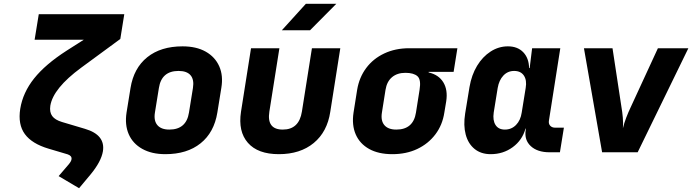

<svg xmlns="http://www.w3.org/2000/svg" viewBox="-20 -805 3659 1015"><path d="M398 190 290 126 344 63Q357 47 358 37Q361 19 338 11L237 -19Q149 -45 111.5 -96Q74 -147 87 -230Q101 -316 160.5 -390.5Q220 -465 332 -537L423 -595H163L185 -730H637L616 -599L409 -447Q261 -338 246 -246Q241 -212 256 -191.5Q271 -171 308 -160L429 -124Q538 -92 524 -5Q515 49 459 117Z M854 10Q782 10 732 -18Q682 -46 660.5 -95.5Q639 -145 649 -210L670 -340Q687 -445 758.5 -502.5Q830 -560 945 -560Q1018 -560 1067.5 -532Q1117 -504 1139 -454.5Q1161 -405 1150 -340L1129 -210Q1112 -105 1040.5 -47.5Q969 10 854 10ZM875 -120Q965 -120 979 -210L1000 -340Q1007 -384 987.5 -407Q968 -430 924 -430Q834 -430 820 -340L799 -210Q792 -167 812 -143.5Q832 -120 875 -120Z M1454 10Q1343 10 1290.5 -50Q1238 -110 1254 -214L1307 -550H1457L1404 -215Q1389 -120 1475 -120Q1561 -120 1576 -215L1629 -550H1779L1726 -214Q1710 -108 1638.5 -49Q1567 10 1454 10ZM1470 -645 1597 -785H1758L1619 -645Z M2054 10Q1981 10 1931.5 -17.5Q1882 -45 1860.5 -94.5Q1839 -144 1849 -210L1868 -330Q1879 -396 1916 -445.5Q1953 -495 2011.5 -522.5Q2070 -550 2143 -550H2398L2378 -425H2246V-422Q2299 -410 2323.5 -370Q2348 -330 2339 -270L2329 -210Q2319 -144 2281.5 -94.5Q2244 -45 2186 -17.5Q2128 10 2054 10ZM2075 -120Q2165 -120 2179 -210L2198 -330Q2207 -384 2187 -402Q2167 -420 2123 -420Q2080 -420 2052.5 -397Q2025 -374 2018 -330L1999 -210Q1992 -167 2012 -143.5Q2032 -120 2075 -120Z M2574 10Q2523 10 2489 -17.5Q2455 -45 2442 -93.5Q2429 -142 2439 -205L2462 -345Q2473 -409 2502 -457Q2531 -505 2573.5 -532.5Q2616 -560 2665 -560Q2716 -560 2746 -529Q2776 -498 2777 -445H2780L2793 -550H2942L2882 -168Q2879 -151 2888.5 -140.5Q2898 -130 2915 -130H2961L2940 0H2885Q2821 0 2786 -32.5Q2751 -65 2759 -117L2760 -125H2758Q2741 -64 2690.5 -27Q2640 10 2574 10ZM2649 -120Q2684 -120 2708 -144.5Q2732 -169 2738 -210L2759 -340Q2766 -381 2749.5 -405.5Q2733 -430 2698 -430Q2664 -430 2641 -405.5Q2618 -381 2611 -340L2590 -210Q2584 -169 2599.5 -144.5Q2615 -120 2649 -120Z M3163 0 3067 -550H3218L3265 -241Q3270 -213 3272.5 -183Q3275 -153 3273 -127Q3279 -153 3290.5 -183Q3302 -213 3315 -240L3458 -550H3619L3351 0Z"/></svg>

Font: JetBrains Mono NL ExtraBold
Style: Italic
Weight: 800
Italic angle: -9°
Monospace: yes
Designer: Philipp Nurullin, Konstantin Bulenkov
Foundry: JetBrains
Version: Version 2.305; ttfautohint (v1.8.4.7-5d5b)